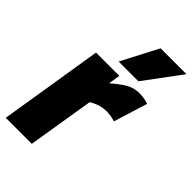

<svg xmlns="http://www.w3.org/2000/svg" viewBox="-240 -872 955 955"><g transform="rotate(45 238.0 -394.5)"><path d="M249 -547 239 -485Q269 -511 292.5 -527Q316 -543 337 -550Q358 -557 381 -557Q398 -557 413.5 -554.5Q429 -552 445 -546L390 -368Q374 -373 358 -375.5Q342 -378 328 -378Q307 -378 285.5 -372Q264 -366 237 -350L180 0H-3L85 -547ZM196 -595 297 -789H479L335 -595Z"/></g></svg>

Font: Georama ExtraBold
Style: Italic
Weight: 800
Italic angle: -9°
Version: Version 1.001